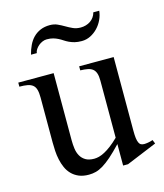

<svg xmlns="http://www.w3.org/2000/svg" viewBox="-103 -734 707 827"><g transform="rotate(-15 250.5 -320.5)"><path d="M365.7 14.6H343.8V-81.1Q315.4 -51.3 294.2 -32.7Q272.9 -14.2 255.6 -3.7Q238.3 6.8 223.1 10.7Q208 14.6 191.9 14.6Q166 14.6 147.2 6.6Q128.4 -1.5 115.5 -14.9Q102.5 -28.3 94.7 -45.9Q86.9 -63.5 82.8 -82.8Q78.6 -102.1 77.4 -122.1Q76.2 -142.1 76.2 -159.7V-359.9Q76.2 -381.8 72.3 -395.5Q68.4 -409.2 59.3 -416.5Q50.3 -423.8 35.6 -426.5Q21 -429.2 0 -429.2V-447.3H157.7V-147.9Q157.7 -128.9 160.2 -110.6Q162.6 -92.3 170.7 -77.9Q178.7 -63.5 193.4 -54.7Q208 -45.9 231.9 -45.9Q241.7 -45.9 253.2 -48.8Q264.6 -51.8 278.6 -59.1Q292.5 -66.4 308.6 -78.6Q324.7 -90.8 343.8 -109.4V-363.8Q343.8 -384.3 339.6 -396.7Q335.4 -409.2 326.7 -416.3Q317.9 -423.3 304.2 -426Q290.5 -428.7 271.5 -429.2V-447.3H425.3V-118.7Q425.3 -98.6 427 -85.7Q428.7 -72.8 432.4 -64.9Q436 -57.1 441.9 -54.2Q447.8 -51.3 455.6 -51.3Q462.4 -51.3 473.1 -53Q483.9 -54.7 494.6 -58.6L501.5 -41.5ZM417 -656.2Q415 -636.2 406 -616.9Q397 -597.7 382.8 -582.8Q368.7 -567.9 350.3 -558.6Q332 -549.3 311 -549.3Q293 -549.3 279.5 -552.7Q266.1 -556.2 255.4 -561.3Q244.6 -566.4 235.6 -572.5Q226.6 -578.6 216.6 -583.7Q206.5 -588.9 194.6 -592.3Q182.6 -595.7 166.5 -595.7Q156.7 -595.7 147 -591.6Q137.2 -587.4 129.4 -580.8Q121.6 -574.2 116.2 -565.9Q110.8 -557.6 109.9 -549.3H84Q89.4 -570.8 98.4 -589.6Q107.4 -608.4 120.8 -622.1Q134.3 -635.7 152.8 -643.6Q171.4 -651.4 194.8 -651.4Q213.9 -651.4 228.8 -644.5Q243.7 -637.7 258.1 -629.2Q272.5 -620.6 287.6 -613.8Q302.7 -606.9 321.8 -606.9Q333.5 -606.9 344.7 -610.1Q356 -613.3 365.2 -619.6Q374.5 -626 381.1 -635.3Q387.7 -644.5 390.6 -656.2Z"/></g></svg>

Font: Doulos SIL Viet
Style: Regular
Weight: 400
Designer: Walt Agee, Victor Gaultney, Peter Martin, Debbi Hosken, Becca Hirsbrunner
Foundry: SIL International
Version: Version 5.000